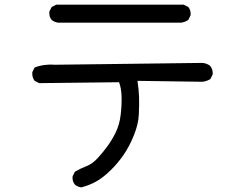

<svg xmlns="http://www.w3.org/2000/svg" viewBox="-20 -725 1040 815"><path d="M325.2 70.3Q309.6 68.4 297.9 58.6Q286.1 44.9 288.1 23.4L297.9 3.9Q321.3 -9.8 346.7 -19.5Q372.1 -29.3 394.5 -53.7Q417 -78.1 436.5 -105Q456.1 -131.8 471.7 -164.1Q487.3 -196.3 492.2 -237.3Q497.1 -278.3 496.1 -314.5Q495.1 -350.6 485.4 -376L146.5 -372.1L127 -381.8Q115.2 -397.5 117.2 -418.9L127 -438.5Q168 -454.1 214.8 -450.2L839.8 -458Q857.4 -456.1 871.1 -446.3Q884.8 -430.7 882.8 -409.2L873 -389.6Q857.4 -379.9 839.8 -377.9L563.5 -381.8Q569.3 -344.7 570.3 -312.5Q571.3 -280.3 569.3 -239.3Q567.4 -198.2 548.8 -151.9Q530.3 -105.5 505.4 -68.8Q480.5 -32.2 447.8 -0.5Q415 31.2 385.7 46.9Q356.4 62.5 325.2 70.3ZM226.6 -628.9Q210.9 -630.9 199.2 -640.6Q187.5 -654.3 189.5 -675.8L199.2 -695.3L218.8 -705.1H759.8L779.3 -695.3Q791 -681.6 789.1 -660.2L779.3 -640.6Q765.6 -630.9 749 -628.9Z"/></svg>

Font: NaikaiFont
Style: Regular
Weight: 400
Version: Version 1.67